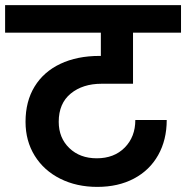

<svg xmlns="http://www.w3.org/2000/svg" viewBox="-41 -760 729 752"><path d="M357 -432Q283 -432 236 -393.5Q189 -355 189 -283Q189 -220 230.5 -180Q272 -140 338 -140Q406 -140 447.5 -182Q489 -224 489 -290H612Q612 -212 578.5 -152.5Q545 -93 483.5 -60.5Q422 -28 340 -28Q259 -28 195 -60Q131 -92 95 -150Q59 -208 59 -283Q59 -363 94.5 -421Q130 -479 195.5 -510Q261 -541 349 -541H354V-632H-21V-740H668V-632H480V-432Z"/></svg>

Font: Fz Poppins SemBd
Style: Regular
Weight: 600
Designer: Ninad Kale (Devanagari), Jonny Pinhorn (Latin)
Foundry: Indian Type Foundry
Version: Vit hóa bi Vntype.Com & FontZin.Com